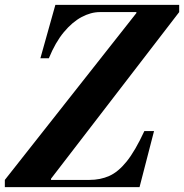

<svg xmlns="http://www.w3.org/2000/svg" viewBox="-21 -774 761 794"><path d="M-1 -30 543 -720V-724H720L190 -35V-30ZM-1 0V-30H349Q394 -30 431 -46.5Q468 -63 503 -106.5Q538 -150 576 -232H616L556 0ZM146 -533 208 -754H720V-724H392Q355 -724 316.5 -703.5Q278 -683 243 -641Q208 -599 181 -533Z"/></svg>

Font: Libre Bodoni
Style: Bold Italic
Weight: 700
Italic angle: -13°
Version: Version 2.005;gftools[0.9.23]